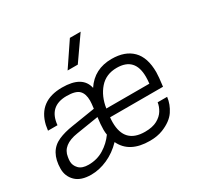

<svg xmlns="http://www.w3.org/2000/svg" viewBox="-167 -972 1204 1175"><g transform="rotate(-30 435.5 -384.5)"><path d="M5 0ZM572 11Q428 11 380 -91Q332 -41 273.5 -15Q215 11 158 11Q85 11 48.5 -25Q12 -61 12 -114Q13 -237 104 -277Q147 -296 208 -305L372 -331Q377 -368 377 -386Q377 -435 353 -458.5Q329 -482 266 -482Q141 -482 129 -355H62L68 -392Q103 -541 268 -541Q411 -541 432 -444Q496 -541 618 -541Q712 -541 763.5 -489.5Q815 -438 815 -334Q815 -305 806 -236H432Q430 -218 430 -201Q430 -52 574 -52Q627 -52 660 -70Q693 -88 709.5 -115Q726 -142 730 -170H797Q791 -120 761.5 -76Q732 -32 665 -5Q625 11 572 11ZM174 -50Q234 -50 282 -79.5Q330 -109 362 -154Q359 -171 359 -190Q359 -227 366 -276L209 -251Q98 -234 87 -155Q84 -139 84 -125Q84 -96 106 -73Q128 -50 174 -50ZM743 -294Q746 -319 746 -341Q746 -478 618 -478Q542 -478 496.5 -426Q451 -374 439 -294ZM538 -614ZM422 -614H350L462 -780H538Z"/></g></svg>

Font: Tanohe Sans
Style: Italic
Weight: 400
Designer: Village Type and Design LLC & Cristiano Sobral
Foundry: Cooper Hewitt Smithsonian Design Museum
Version: Version 1.00;September 29, 2021;FontCreator 13.0.0.2655 64-b